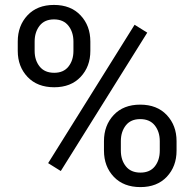

<svg xmlns="http://www.w3.org/2000/svg" viewBox="-20 -741 772 771"><path d="M51.3 -574.2Q51.3 -637.7 90.3 -679.4Q129.4 -721.2 196.8 -721.2Q264.2 -721.2 303.5 -679.4Q342.8 -637.7 342.8 -574.2V-536.6Q342.8 -473.6 303.7 -432.1Q264.6 -390.6 197.8 -390.6Q129.9 -390.6 90.6 -432.1Q51.3 -473.6 51.3 -536.6ZM119.1 -536.6Q119.1 -499 139.2 -473.9Q159.2 -448.7 197.8 -448.7Q235.4 -448.7 255.1 -473.9Q274.9 -499 274.9 -536.6V-574.2Q274.9 -611.8 254.9 -637.5Q234.9 -663.1 196.8 -663.1Q158.7 -663.1 138.9 -637.5Q119.1 -611.8 119.1 -574.2ZM397.5 -174.3Q397.5 -237.3 436.5 -279.1Q475.6 -320.8 543 -320.8Q610.4 -320.8 649.7 -279.1Q689 -237.3 689 -174.3V-136.2Q689 -72.8 649.9 -31.2Q610.8 10.3 543.9 10.3Q476.1 10.3 436.8 -31.2Q397.5 -72.8 397.5 -136.2ZM465.3 -136.2Q465.3 -98.6 485.4 -73.2Q505.4 -47.9 543.9 -47.9Q582 -47.9 601.8 -73Q621.6 -98.1 621.6 -136.2V-174.3Q621.6 -211.9 601.6 -237.3Q581.5 -262.7 543 -262.7Q504.9 -262.7 485.1 -237.3Q465.3 -211.9 465.3 -174.3ZM224.1 -54.2 173.3 -85.9 520.5 -641.6 571.3 -609.9Z"/></svg>

Font: Roboto Web
Style: Regular
Weight: 400
Designer: Google
Version: Version 1.200310; 2013